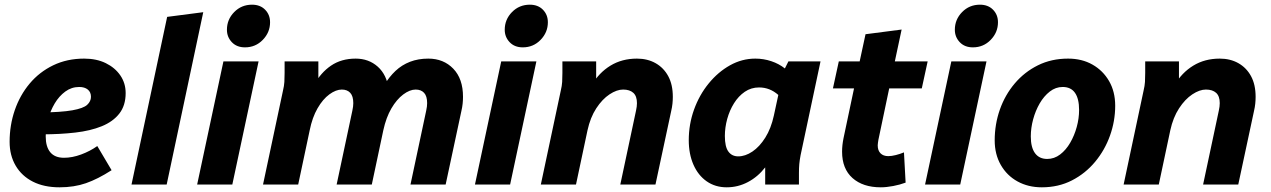

<svg xmlns="http://www.w3.org/2000/svg" viewBox="-20 -787 5422 819"><path d="M21 -182Q21 -253 43 -317Q65 -381 106.5 -430.5Q148 -480 207 -508.5Q266 -537 339 -537Q392 -537 431.5 -517.5Q471 -498 493.5 -465Q516 -432 516 -390Q516 -337 489 -302.5Q462 -268 414 -248.5Q366 -229 301 -221.5Q236 -214 161 -214Q151 -214 142.5 -214.5Q134 -215 123 -215L137 -307Q139 -307 142.5 -307Q146 -307 148 -307Q241 -308 288.5 -316.5Q336 -325 352 -340Q368 -355 368 -374Q368 -394 354.5 -405Q341 -416 318 -416Q285 -416 258.5 -396.5Q232 -377 213.5 -346Q195 -315 185 -278Q175 -241 175 -205Q175 -161 194.5 -137.5Q214 -114 253 -114Q288 -114 326 -128Q364 -142 395 -164L456 -61Q397 -23 346.5 -5.5Q296 12 234 12Q168 12 120.5 -12Q73 -36 47 -80Q21 -124 21 -182Z M541 0 693 -715 847 -735 691 0Z M821 0 933 -525H1083L971 0ZM948 -660Q948 -704 979 -735.5Q1010 -767 1055 -767Q1090 -767 1111 -745.5Q1132 -724 1132 -692Q1132 -649 1101 -617Q1070 -585 1025 -585Q990 -585 969 -607Q948 -629 948 -660Z M1102 0 1187 -400Q1192 -421 1193 -437.5Q1194 -454 1194 -476V-525H1338V-414L1319 -424Q1348 -477 1392 -507Q1436 -537 1497 -537Q1553 -537 1591.5 -502.5Q1630 -468 1638 -406L1619 -424Q1640 -459 1667 -484.5Q1694 -510 1729 -523.5Q1764 -537 1807 -537Q1872 -537 1913.5 -494Q1955 -451 1955 -374Q1955 -360 1953.5 -345Q1952 -330 1948 -313L1881 0H1731L1798 -315Q1800 -324 1801 -332Q1802 -340 1802 -347Q1802 -377 1789 -391Q1776 -405 1753 -405Q1728 -405 1700 -384Q1672 -363 1649.5 -324.5Q1627 -286 1615 -231L1566 0H1416L1483 -315Q1485 -324 1486 -332Q1487 -340 1487 -347Q1487 -377 1474 -391Q1461 -405 1438 -405Q1413 -405 1385 -384.5Q1357 -364 1334.5 -325Q1312 -286 1301 -231L1252 0Z M2006 0 2118 -525H2268L2156 0ZM2133 -660Q2133 -704 2164 -735.5Q2195 -767 2240 -767Q2275 -767 2296 -745.5Q2317 -724 2317 -692Q2317 -649 2286 -617Q2255 -585 2210 -585Q2175 -585 2154 -607Q2133 -629 2133 -660Z M2287 0 2372 -400Q2377 -421 2378 -437.5Q2379 -454 2379 -476V-525H2523V-414L2504 -424Q2535 -477 2584 -507Q2633 -537 2697 -537Q2742 -537 2776.5 -517.5Q2811 -498 2830.5 -462Q2850 -426 2850 -374Q2850 -360 2848.5 -345Q2847 -330 2843 -313L2776 0H2626L2693 -315Q2695 -324 2696 -332Q2697 -340 2697 -347Q2697 -377 2681.5 -391Q2666 -405 2638 -405Q2611 -405 2580 -384.5Q2549 -364 2523.5 -325Q2498 -286 2486 -231L2437 0Z M2918 -189Q2918 -257 2940.5 -319.5Q2963 -382 3003 -431Q3043 -480 3094 -508.5Q3145 -537 3202 -537Q3237 -537 3270 -526Q3303 -515 3328 -495L3343 -525H3480L3395 -125Q3391 -104 3389.5 -87.5Q3388 -71 3388 -49V0H3244V-73Q3213 -33 3170.5 -10.5Q3128 12 3080 12Q3031 12 2994.5 -13.5Q2958 -39 2938 -84.5Q2918 -130 2918 -189ZM3072 -207Q3072 -161 3087 -140.5Q3102 -120 3129 -120Q3159 -120 3189.5 -140.5Q3220 -161 3244.5 -200Q3269 -239 3281 -294L3300 -382Q3282 -398 3261.5 -406Q3241 -414 3218 -414Q3184 -414 3157 -395.5Q3130 -377 3111 -346.5Q3092 -316 3082 -279.5Q3072 -243 3072 -207Z M3533 -410 3558 -525H3647L3672 -641L3826 -661L3797 -525H3937L3912 -410H3773L3727 -191Q3726 -184 3725 -178Q3724 -172 3724 -167Q3724 -145 3736 -133Q3748 -121 3769 -121Q3783 -121 3801 -125.5Q3819 -130 3836 -137L3843 -8Q3819 1 3790 6.5Q3761 12 3737 12Q3661 12 3616.5 -27.5Q3572 -67 3572 -140Q3572 -154 3573.5 -168Q3575 -182 3578 -197L3623 -410Z M3926 0 4038 -525H4188L4076 0ZM4053 -660Q4053 -704 4084 -735.5Q4115 -767 4160 -767Q4195 -767 4216 -745.5Q4237 -724 4237 -692Q4237 -649 4206 -617Q4175 -585 4130 -585Q4095 -585 4074 -607Q4053 -629 4053 -660Z M4223 -188Q4223 -257 4245 -319.5Q4267 -382 4308.5 -431Q4350 -480 4407.5 -508.5Q4465 -537 4536 -537Q4595 -537 4640 -511.5Q4685 -486 4711 -441Q4737 -396 4737 -336Q4737 -271 4715 -209Q4693 -147 4651.5 -97Q4610 -47 4552.5 -17.5Q4495 12 4424 12Q4366 12 4320.5 -13Q4275 -38 4249 -83.5Q4223 -129 4223 -188ZM4377 -205Q4377 -158 4395 -133.5Q4413 -109 4447 -109Q4477 -109 4502 -128Q4527 -147 4545 -178Q4563 -209 4573 -245.5Q4583 -282 4583 -318Q4583 -366 4565.5 -391Q4548 -416 4513 -416Q4483 -416 4458 -396.5Q4433 -377 4415 -346Q4397 -315 4387 -278Q4377 -241 4377 -205Z M4773 0 4858 -400Q4863 -421 4864 -437.5Q4865 -454 4865 -476V-525H5009V-414L4990 -424Q5021 -477 5070 -507Q5119 -537 5183 -537Q5228 -537 5262.5 -517.5Q5297 -498 5316.5 -462Q5336 -426 5336 -374Q5336 -360 5334.5 -345Q5333 -330 5329 -313L5262 0H5112L5179 -315Q5181 -324 5182 -332Q5183 -340 5183 -347Q5183 -377 5167.5 -391Q5152 -405 5124 -405Q5097 -405 5066 -384.5Q5035 -364 5009.5 -325Q4984 -286 4972 -231L4923 0Z"/></svg>

Font: Radio Canada
Style: Italic
Weight: 400
Italic angle: -12°
Designer: Charles Daoud, Etienne Aubert Bonn, Alexandre Saumier Demers, Jacques Le Bailly
Foundry: Radio-Canada
Version: Version 2.104;gftools[0.9.28.dev5+ged2979d]